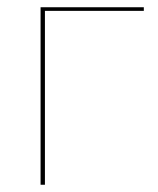

<svg xmlns="http://www.w3.org/2000/svg" viewBox="-20 -510 436 530"><path d="M377 -480H104V0H92V-490H377Z"/></svg>

Font: Lato 2
Style: Regular
Weight: 100
Designer: Lukasz Dziedzic with Adam Twardoch and Botio Nikoltchev
Foundry: tyPoland Lukasz Dziedzic
Version: Version 2.015; 2015-08-06; http://www.latofonts.com/